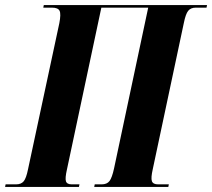

<svg xmlns="http://www.w3.org/2000/svg" viewBox="-62 -734 833 754"><path d="M-42 0 -40 -10H1Q21 -10 31 -22Q41 -34 48 -69L171 -643Q178 -679 172 -691.5Q166 -704 142 -704H108L110 -714H751L749 -704H707Q687 -704 677 -691.5Q667 -679 660 -644L538 -70Q530 -35 534.5 -22.5Q539 -10 559 -10H601L599 0H308L310 -10H337Q358 -10 368 -23Q378 -36 386 -73L520 -704H336L201 -69Q193 -34 197 -22Q201 -10 220 -10H250L248 0Z"/></svg>

Font: Noto Serif Display ExtraCondensed ExtraBold
Style: Italic
Weight: 800
Width: 2
Italic angle: -12°
Designer: Monotype Design Team
Foundry: Monotype Imaging Inc.
Version: Version 2.009